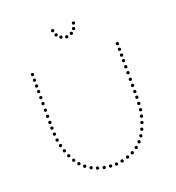

<svg xmlns="http://www.w3.org/2000/svg" viewBox="-161 -1048 1081 1179"><g transform="rotate(-20 379.5 -458.0)"><path d="M117 -220Q107 -220 107 -230Q107 -240 117 -240Q127 -240 127 -230Q127 -220 117 -220ZM128 -182Q118 -182 118 -192Q118 -202 128 -202Q138 -202 138 -192Q138 -182 128 -182ZM143 -144Q133 -144 133 -154Q133 -164 143 -164Q153 -164 153 -154Q153 -144 143 -144ZM162 -108Q152 -108 152 -118Q152 -128 162 -128Q172 -128 172 -118Q172 -108 162 -108ZM104 -538Q94 -538 94 -548Q94 -558 104 -558Q114 -558 114 -548Q114 -538 104 -538ZM104 -499Q94 -499 94 -509Q94 -519 104 -519Q114 -519 114 -509Q114 -499 104 -499ZM104 -456Q94 -456 94 -466Q94 -476 104 -476Q114 -476 114 -466Q114 -456 104 -456ZM104 -376Q94 -376 94 -386Q94 -396 104 -396Q114 -396 114 -386Q114 -376 104 -376ZM104 -339Q94 -339 94 -349Q94 -359 104 -359Q114 -359 114 -349Q114 -339 104 -339ZM106 -299Q96 -299 96 -309Q96 -319 106 -319Q116 -319 116 -309Q116 -299 106 -299ZM109 -259Q99 -259 99 -269Q99 -279 109 -279Q119 -279 119 -269Q119 -259 109 -259ZM104 -689Q94 -689 94 -699Q94 -709 104 -709Q114 -709 114 -699Q114 -689 104 -689ZM104 -652Q94 -652 94 -662Q94 -672 104 -672Q114 -672 114 -662Q114 -652 104 -652ZM104 -614Q94 -614 94 -624Q94 -634 104 -634Q114 -634 114 -624Q114 -614 104 -614ZM104 -578Q94 -578 94 -588Q94 -598 104 -598Q114 -598 114 -588Q114 -578 104 -578ZM104 -416Q94 -416 94 -426Q94 -436 104 -436Q114 -436 114 -426Q114 -416 104 -416ZM185 -77Q175 -77 175 -87Q175 -97 185 -97Q195 -97 195 -87Q195 -77 185 -77ZM213 -50Q203 -50 203 -60Q203 -70 213 -70Q223 -70 223 -60Q223 -50 213 -50ZM247 -28Q237 -28 237 -38Q237 -48 247 -48Q257 -48 257 -38Q257 -28 247 -28ZM283 -13Q273 -13 273 -23Q273 -33 283 -33Q293 -33 293 -23Q293 -13 283 -13ZM323 -2Q313 -2 313 -12Q313 -22 323 -22Q333 -22 333 -12Q333 -2 323 -2ZM363 3Q353 3 353 -7Q353 -17 363 -17Q373 -17 373 -7Q373 3 363 3ZM646 -220Q636 -220 636 -230Q636 -240 646 -240Q656 -240 656 -230Q656 -220 646 -220ZM635 -182Q625 -182 625 -192Q625 -202 635 -202Q645 -202 645 -192Q645 -182 635 -182ZM620 -144Q610 -144 610 -154Q610 -164 620 -164Q630 -164 630 -154Q630 -144 620 -144ZM601 -108Q591 -108 591 -118Q591 -128 601 -128Q611 -128 611 -118Q611 -108 601 -108ZM659 -538Q649 -538 649 -548Q649 -558 659 -558Q669 -558 669 -548Q669 -538 659 -538ZM659 -499Q649 -499 649 -509Q649 -519 659 -519Q669 -519 669 -509Q669 -499 659 -499ZM659 -456Q649 -456 649 -466Q649 -476 659 -476Q669 -476 669 -466Q669 -456 659 -456ZM659 -376Q649 -376 649 -386Q649 -396 659 -396Q669 -396 669 -386Q669 -376 659 -376ZM659 -339Q649 -339 649 -349Q649 -359 659 -359Q669 -359 669 -349Q669 -339 659 -339ZM657 -299Q647 -299 647 -309Q647 -319 657 -319Q667 -319 667 -309Q667 -299 657 -299ZM654 -259Q644 -259 644 -269Q644 -279 654 -279Q664 -279 664 -269Q664 -259 654 -259ZM659 -689Q649 -689 649 -699Q649 -709 659 -709Q669 -709 669 -699Q669 -689 659 -689ZM659 -652Q649 -652 649 -662Q649 -672 659 -672Q669 -672 669 -662Q669 -652 659 -652ZM659 -614Q649 -614 649 -624Q649 -634 659 -634Q669 -634 669 -624Q669 -614 659 -614ZM659 -578Q649 -578 649 -588Q649 -598 659 -598Q669 -598 669 -588Q669 -578 659 -578ZM659 -416Q649 -416 649 -426Q649 -436 659 -436Q669 -436 669 -426Q669 -416 659 -416ZM578 -77Q568 -77 568 -87Q568 -97 578 -97Q588 -97 588 -87Q588 -77 578 -77ZM550 -50Q540 -50 540 -60Q540 -70 550 -70Q560 -70 560 -60Q560 -50 550 -50ZM516 -28Q506 -28 506 -38Q506 -48 516 -48Q526 -48 526 -38Q526 -28 516 -28ZM480 -13Q470 -13 470 -23Q470 -33 480 -33Q490 -33 490 -23Q490 -13 480 -13ZM440 -2Q430 -2 430 -12Q430 -22 440 -22Q450 -22 450 -12Q450 -2 440 -2ZM401 4Q391 4 391 -6Q391 -16 401 -16Q411 -16 411 -6Q411 4 401 4ZM313 -900Q303 -900 303 -910Q303 -920 313 -920Q323 -920 323 -910Q323 -900 313 -900ZM324 -868Q314 -868 314 -878Q314 -888 324 -888Q334 -888 334 -878Q334 -868 324 -868ZM347 -845Q337 -845 337 -855Q337 -865 347 -865Q357 -865 357 -855Q357 -845 347 -845ZM381 -835Q371 -835 371 -845Q371 -855 381 -855Q391 -855 391 -845Q391 -835 381 -835ZM449 -900Q439 -900 439 -910Q439 -920 449 -920Q459 -920 459 -910Q459 -900 449 -900ZM438 -868Q428 -868 428 -878Q428 -888 438 -888Q448 -888 448 -878Q448 -868 438 -868ZM415 -845Q405 -845 405 -855Q405 -865 415 -865Q425 -865 425 -855Q425 -845 415 -845Z"/></g></svg>

Font: Raleway Dots
Style: Regular
Weight: 400
Designer: Matt McInerney, Pablo Impallari, Rodrigo Fuenzalida, Brenda Gallo
Foundry: Matt McInerney, Pablo Impallari, Rodrigo Fuenzalida, Brenda Gallo
Version: Version 1.000